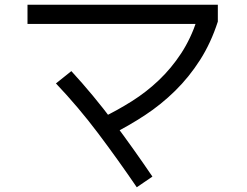

<svg xmlns="http://www.w3.org/2000/svg" viewBox="-20 -736 1040 810"><path d="M449 -168 410 -239Q476 -271 537 -309.5Q598 -348 650.5 -398Q703 -448 744 -510.5Q785 -573 811 -652L828 -635H96V-716H899V-645Q870 -555 824 -483Q778 -411 719 -353Q660 -295 591.5 -250Q523 -205 449 -168ZM557 54Q478 -62 394.5 -173Q311 -284 216 -384L281 -436Q374 -335 458.5 -222Q543 -109 623 9Z"/></svg>

Font: Murecho Thin
Style: Regular
Weight: 400
Version: Version 1.010